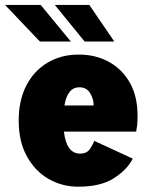

<svg xmlns="http://www.w3.org/2000/svg" viewBox="-31 -728 601 760"><path d="M279 11Q214 11 160.5 -20.2Q107 -51.5 75 -110Q43 -168.5 43 -250.5Q43 -331.5 73.5 -390Q104 -448.5 157.8 -480.2Q211.5 -512 280.5 -512Q347 -512 399.5 -483.5Q452 -455 482.8 -401Q513.5 -347 513.5 -269.5Q513.5 -246.5 511.8 -231.2Q510 -216 508 -207H222Q232 -120 286 -120Q313 -120 325.2 -138.5Q337.5 -157 342 -170.5L494.5 -100Q473 -57 420.5 -23Q368 11 279 11ZM283 -382.5Q236 -382.5 224 -310.5H339.5V-314Q339.5 -336 325.8 -359.2Q312 -382.5 283 -382.5ZM304 -563.5 186 -708.5H322.5L421.5 -563.5ZM127 -563.5 -11 -708.5H130L249.5 -563.5Z"/></svg>

Font: Trispace SemiCondensed ExtraBold
Style: Regular
Weight: 800
Width: 4
Designer: Tyler Finck
Foundry: Etcetera Type Company
Version: Version 1.210; ttfautohint (v1.8.3)